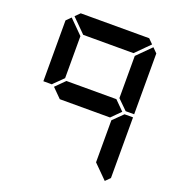

<svg xmlns="http://www.w3.org/2000/svg" viewBox="-164 -1136 1145 1228"><g transform="rotate(20 408.0 -522.5)"><path d="M577 -562 640 -499 579 -438H237L175 -500L237 -562ZM161 -515 157 -510H99V-924L130 -955L223 -862V-576ZM144 -969 175 -1000H641L672 -969L579 -876H237ZM655 -485 659 -489H717V-76L686 -45L593 -138V-424ZM686 -955 717 -924V-510H659L655 -514L593 -575V-862Z"/></g></svg>

Font: DSEG7 Classic
Style: Bold
Weight: 700
Designer: Keshikan(Twitter:@keshinomi_88pro)
Version: Version 0.46